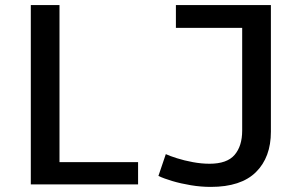

<svg xmlns="http://www.w3.org/2000/svg" viewBox="-20 -731 1195 761"><path d="M102.1 -710.9H215.8V-88.4H527.3V0H102.1ZM607.9 -33.7 637.2 -120.1Q652.8 -112.8 681.4 -103.8Q710 -94.7 744.1 -88.4Q778.3 -82 810.5 -82Q879.9 -82 909.9 -117.2Q939.9 -152.3 939.9 -213.4V-620.6H677.2V-710.9H1053.7V-209Q1053.7 -107.4 994.4 -48.8Q935.1 9.8 815.4 9.8Q776.4 9.8 736.6 3.2Q696.8 -3.4 663.1 -13.4Q629.4 -23.4 607.9 -33.7Z"/></svg>

Font: Monda Medium
Style: Regular
Weight: 500
Designer: Vernon Adams
Foundry: Vernon Adams
Version: Version 2.200